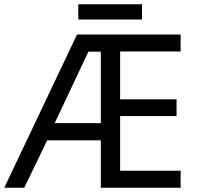

<svg xmlns="http://www.w3.org/2000/svg" viewBox="-21 -875 922 895"><path d="M821 0H449V-221H199L92 0H-1L338 -714H821V-635H539V-412H802V-334H539V-79H821ZM234 -301H449V-634H391ZM641 -855V-784H344V-855Z"/></svg>

Font: TSCustom
Style: Regular
Weight: 400
Designer: Monotype Design Team
Foundry: Monotype Imaging Inc.
Version: Version 2.004; ttfautohint (v1.8.3) -l 8 -r 50 -G 200 -x 14 